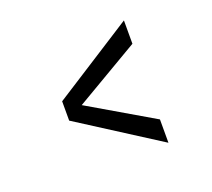

<svg xmlns="http://www.w3.org/2000/svg" viewBox="-91 -626 793 719"><g transform="rotate(-20 306.0 -266.0)"><path d="M466 -22 145 -227V-304L466 -509.5V-416.5L209 -265.5L466 -115Z"/></g></svg>

Font: Epilogue Medium
Style: Regular
Weight: 500
Designer: Tyler Finck
Foundry: Etcetera Type Co
Version: Version 2.111; ttfautohint (v1.8.3)